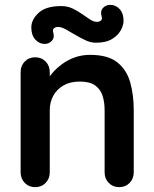

<svg xmlns="http://www.w3.org/2000/svg" viewBox="-20 -771 636 791"><path d="M351 -545Q425 -545 463.5 -514Q502 -483 516.5 -431.5Q531 -380 531 -317V-61Q531 -35 514 -17.5Q497 0 471 0Q445 0 428 -17.5Q411 -35 411 -61V-317Q411 -350 402.5 -376.5Q394 -403 372 -419Q350 -435 309 -435Q269 -435 241.5 -419Q214 -403 199.5 -376.5Q185 -350 185 -317V-61Q185 -35 168 -17.5Q151 0 125 0Q99 0 82 -17.5Q65 -35 65 -61V-474Q65 -500 82 -517.5Q99 -535 125 -535Q151 -535 168 -517.5Q185 -500 185 -474V-431L170 -434Q179 -451 196 -470.5Q213 -490 236 -507Q259 -524 288 -534.5Q317 -545 351 -545ZM164 -590Q142 -590 125.5 -608Q109 -626 109 -658Q109 -690 139 -718Q169 -746 232 -746Q258 -746 279 -736Q300 -726 317.5 -713.5Q335 -701 350.5 -691Q366 -681 379 -681Q390 -681 396 -686.5Q402 -692 399 -702Q392 -725 404 -738Q416 -751 434 -751Q457 -751 473 -733.5Q489 -716 489 -685Q489 -668 478 -647Q467 -626 442 -610.5Q417 -595 375 -595Q354 -595 332.5 -605Q311 -615 290 -627.5Q269 -640 251 -650Q233 -660 219 -660Q209 -660 202.5 -654.5Q196 -649 199 -639Q206 -617 194 -603.5Q182 -590 164 -590Z"/></svg>

Font: Quicksand Light
Style: Bold
Weight: 700
Version: Version 3.004